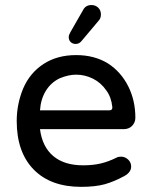

<svg xmlns="http://www.w3.org/2000/svg" viewBox="-20 -726 593 757"><path d="M251 -580.1Q251 -587.9 257.8 -599.6L307.6 -686.5Q317.4 -706.1 340.8 -706.1Q356.4 -706.1 367.2 -695.8Q377.9 -685.5 377.9 -668.9Q377.9 -653.3 368.2 -643.6L300.8 -563.5Q292 -552.7 278.3 -552.7Q266.6 -552.7 258.8 -560.1Q251 -567.4 251 -580.1ZM45.9 -249Q45.9 -315.4 71.3 -377Q97.7 -438.5 151.4 -473.6Q205.1 -508.8 280.3 -508.8Q352.5 -508.8 406.2 -475.6Q457 -442.4 485.4 -386.2Q513.7 -330.1 513.7 -261.7Q513.7 -243.2 501 -230Q488.3 -216.8 467.8 -216.8H137.7Q146.5 -147.5 189.9 -110.8Q233.4 -74.2 307.6 -74.2Q346.7 -74.2 377.4 -81.5Q408.2 -88.9 439.5 -104.5Q446.3 -108.4 457 -108.4Q472.7 -108.4 484.9 -97.2Q497.1 -85.9 497.1 -69.3Q497.1 -46.9 470.7 -32.2Q429.7 -9.8 392.6 0.5Q355.5 10.7 299.8 10.7Q179.7 10.7 112.8 -57.6Q45.9 -126 45.9 -249ZM422.9 -303.7Q418.9 -342.8 399.4 -369.1Q377.9 -400.4 346.2 -416Q314.5 -431.6 280.3 -431.6Q249 -431.6 214.8 -417Q180.7 -400.4 160.6 -367.7Q140.6 -335 137.7 -291H411.1Q423.8 -291 422.9 -303.7Z"/></svg>

Font: KTXP_ComRound
Style: Medium
Weight: 500
Version: Version 1.01;May 16, 2022;FontCreator 13.0.0.2683 64-bit